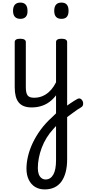

<svg xmlns="http://www.w3.org/2000/svg" viewBox="-20 -815 664 1487"><path d="M225 17Q191 17 166 7.5Q141 -2 125 -21.5Q109 -41 101.5 -70.5Q94 -100 94 -140V-489Q94 -502 104.5 -508.5Q115 -515 136 -515Q158 -515 169 -508.5Q180 -502 180 -489V-140Q180 -95 193.5 -76.5Q207 -58 244 -58Q258 -58 265 -46.5Q272 -35 270.5 -20.5Q269 -6 258 5.5Q247 17 225 17ZM138 -669Q110 -669 95.5 -684.5Q81 -700 81 -731Q81 -763 95.5 -779Q110 -795 138 -795Q165 -795 179 -779Q193 -763 193 -731Q194 -700 179.5 -684.5Q165 -669 138 -669ZM225 17Q211 17 204.5 5.5Q198 -6 199.5 -20.5Q201 -35 212 -46.5Q223 -58 244 -58Q277 -58 305 -69Q333 -80 356 -100Q379 -120 396.5 -147Q414 -174 426 -205Q432 -220 443.5 -218.5Q455 -217 463.5 -207Q472 -197 469 -186Q454 -138 430.5 -100.5Q407 -63 376.5 -36.5Q346 -10 308 3.5Q270 17 225 17ZM461 32Q477 19 493 7.5Q509 -4 524.5 -14.5Q540 -25 553.5 -33.5Q567 -42 578 -48Q593 -56 604 -50Q615 -44 620.5 -31.5Q626 -19 623.5 -5Q621 9 607 17Q594 24 578 35Q562 46 544 59.5Q526 73 507.5 86.5Q489 100 472 112ZM326 652Q284 652 252.5 633Q221 614 203 577.5Q185 541 185 491Q185 445 197 394.5Q209 344 233.5 292Q258 240 295 189.5Q332 139 382 94Q390 86 398 78.5Q406 71 414 63V-489Q414 -502 424.5 -508.5Q435 -515 456 -515Q478 -515 489 -508.5Q500 -502 500 -489V419Q500 475 488.5 518.5Q477 562 455 592Q433 622 400.5 637Q368 652 326 652ZM333 575Q353 575 368 565Q383 555 393.5 536Q404 517 409 489.5Q414 462 414 426V161Q409 166 404 172Q399 178 394 183Q364 215 341 252.5Q318 290 303 330Q288 370 280.5 410Q273 450 273 487Q273 514 280 533.5Q287 553 301 564Q315 575 333 575ZM456 -669Q428 -669 414 -684.5Q400 -700 400 -731Q400 -763 414 -779Q428 -795 456 -795Q484 -795 497.5 -779Q511 -763 511 -731Q511 -700 497.5 -684.5Q484 -669 456 -669Z"/></svg>

Font: Playwrite CL
Style: Regular
Weight: 400
Designer: Veronika Burian, José Scaglione
Foundry: TypeTogether
Version: Version 1.002